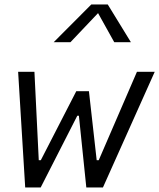

<svg xmlns="http://www.w3.org/2000/svg" viewBox="-20 -822 698 842"><path d="M59.5 -507 90.5 0H158.5L319 -314.5H326L358.5 0H431.5L658.5 -507H580.5L413 -119.5H404L370 -422H314.5L159 -119.5H150L131 -507ZM215.5 -637H289L410 -764.5L481 -637H554L452.5 -802.5H380.5Z"/></svg>

Font: Monaspace Neon Light
Style: Italic
Weight: 300
Italic angle: -11°
Designer: Riley Cran & the Lettermatic Team
Foundry: Lettermatic
Version: Version 1.200 (Monaspace Neon)